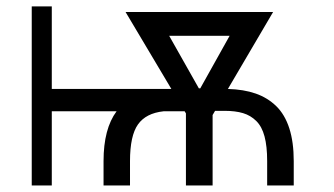

<svg xmlns="http://www.w3.org/2000/svg" viewBox="-20 -565 1018 585"><path d="M137.8 -545.5V-294H502.1L362.6 -528.4H812.1L674.4 -294Q722.7 -292.6 758.9 -280Q795.1 -267.4 821.6 -241.7Q848 -215.9 861.5 -174Q875 -132.1 875 -74.2V0H794V-74.2Q794 -119.3 786 -149.3Q778.1 -179.3 760.8 -196.4Q743.6 -213.4 720.5 -220.3Q697.4 -227.3 663.7 -227.3H635.3L627.8 -214.5V0H546.5V-219.5L542.6 -225.9H478.3Q424.7 -220.2 400.4 -185.9Q376.1 -151.6 376.1 -74.2V0H295.5V-74.2Q295.5 -172.6 335.2 -225.9H137.8V0H76.7V-545.5ZM585.9 -295.8H590.2L679.7 -456H495.4Z"/></svg>

Font: Inter Light BETA
Style: Regular
Weight: 300
Designer: Rasmus Andersson
Foundry: rsms
Version: Version 3.011;git-f93a4a705